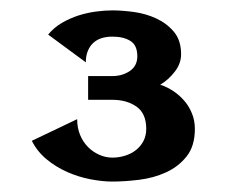

<svg xmlns="http://www.w3.org/2000/svg" viewBox="-20 -702 441 368"><path d="M195.3 -354Q176.3 -354 153.3 -358.4Q130.4 -362.8 108.9 -372.3Q87.4 -381.8 69.3 -396.7Q51.3 -411.6 41 -432.1L127.9 -473.6Q127.9 -457 133.5 -443.4Q139.2 -429.7 148.7 -420.2Q158.2 -410.6 170.4 -405.3Q182.6 -399.9 195.3 -399.9Q208 -399.9 219.7 -403.6Q231.4 -407.2 240.5 -414.3Q249.5 -421.4 254.9 -431.6Q260.3 -441.9 260.3 -455.1Q260.3 -484.4 241.7 -497.6Q223.1 -510.7 195.3 -510.7H148.9V-556.2H195.3Q214.4 -556.2 228.8 -565.9Q243.2 -575.7 243.2 -594.2Q243.2 -615.2 230 -623.5Q216.8 -631.8 195.3 -631.8Q185.1 -631.8 175.8 -629.2Q166.5 -626.5 159.7 -620.6Q152.8 -614.7 148.7 -605.2Q144.5 -595.7 144.5 -582.5L72.3 -635.7Q83 -648.9 98.4 -658Q113.8 -667 130.6 -672.4Q147.5 -677.7 164.3 -679.9Q181.2 -682.1 195.3 -682.1Q213.9 -682.1 236.8 -679Q259.8 -675.8 279.8 -666.5Q299.8 -657.2 313.5 -640.9Q327.1 -624.5 327.1 -598.1Q327.1 -580.1 314.9 -564.5Q302.7 -548.8 287.1 -539.6Q300.8 -535.2 312.7 -527.1Q324.7 -519 333.7 -508.3Q342.8 -497.6 348.1 -484.1Q353.5 -470.7 353.5 -455.1Q353.5 -421.9 337.6 -402.1Q321.8 -382.3 298.1 -371.6Q274.4 -360.8 246.6 -357.4Q218.8 -354 195.3 -354Z"/></svg>

Font: Aclonica
Style: Regular
Weight: 400
Designer: Astigmatic (AOETI)
Foundry: Astigmatic (AOETI)
Version: Version 1.000